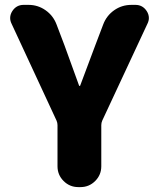

<svg xmlns="http://www.w3.org/2000/svg" viewBox="-20 -764 647 784"><path d="M299.8 0Q264.6 0 239.7 -24.9Q214.8 -49.8 214.8 -85V-252.9Q214.8 -262.7 210.9 -271.5L27.3 -667Q21.5 -678.7 21.5 -690.4Q21.5 -705.1 30.3 -718.8Q46.9 -744.1 76.2 -744.1H96.7Q134.8 -744.1 166 -722.2Q197.3 -700.2 210.9 -664.1L243.2 -579.1Q251 -556.6 302.7 -415Q302.7 -413.1 305.2 -413.1Q307.6 -413.1 307.6 -415Q314.5 -433.6 369.1 -579.1L401.4 -664.1Q415 -700.2 446.3 -722.2Q477.5 -744.1 516.6 -744.1H533.2Q562.5 -744.1 579.1 -718.8Q587.9 -705.1 587.9 -690.4Q587.9 -678.7 582 -667L397.5 -271.5Q393.6 -262.7 393.6 -252.9V-85Q393.6 -49.8 368.7 -24.9Q343.8 0 308.6 0Z"/></svg>

Font: Gen Jyuu GothicX Heavy
Style: Bold
Weight: 900
Designer: [Source Han Sans]
Ryoko NISHIZUKA  (kana & ideographs); Paul D. Hunt (Latin, Greek & Cyrillic); Wenlong ZHANG  (bopomofo
Version: Version 1.002.20150607